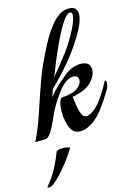

<svg xmlns="http://www.w3.org/2000/svg" viewBox="-179 -817 821 1185"><g transform="rotate(-15 232.0 -225.0)"><path d="M-29 289Q17 235 44 181Q71 127 83 93Q84 86 97.5 83Q111 80 126 80Q144 80 158 83.5Q172 87 167 95Q147 129 117.5 167.5Q88 206 58 238Q28 270 6 285Q1 288 -4 290.5Q-9 293 -15 293Q-23 293 -29 289ZM-29 0Q-18 -20 -4.5 -51Q9 -82 22.5 -118.5Q36 -155 47 -189Q72 -266 98.5 -341Q125 -416 152 -471Q163 -495 180 -529.5Q197 -564 218.5 -601Q240 -638 265.5 -670.5Q291 -703 320.5 -723Q350 -743 382 -743Q414 -743 425.5 -729Q437 -715 437 -694Q437 -671 427 -645Q417 -619 408 -602Q388 -564 356.5 -516.5Q325 -469 291 -428Q274 -407 250 -380.5Q226 -354 202.5 -330Q179 -306 162 -289L144 -239Q170 -273 199 -300Q228 -327 262 -354Q287 -374 314.5 -384Q342 -394 365 -394Q382 -394 396.5 -389Q411 -384 418 -373Q423 -366 425 -358Q427 -350 427 -342Q427 -326 421 -311Q408 -280 383.5 -258.5Q359 -237 328 -226Q317 -222 299 -217Q281 -212 267 -210Q269 -196 270.5 -182Q272 -168 274 -154Q280 -120 289.5 -96Q299 -72 320 -72Q339 -72 371 -97Q394 -115 411 -138Q431 -164 449 -193.5Q467 -223 480 -248Q484 -255 487 -255Q493 -255 493 -239Q493 -230 490.5 -219.5Q488 -209 482 -199Q468 -175 449.5 -147Q431 -119 411 -92Q400 -77 383 -59Q366 -41 347 -26Q330 -13 306 -2.5Q282 8 259 8Q241 8 225.5 0Q210 -8 200 -27Q189 -48 183 -77Q177 -106 177 -135Q177 -151 178.5 -166.5Q180 -182 184 -195Q189 -212 194 -218Q199 -224 207 -224Q236 -225 264 -232.5Q292 -240 311 -257Q334 -277 334 -302Q334 -313 326.5 -321.5Q319 -330 302 -330Q279 -330 257 -315Q235 -300 215 -276Q195 -252 178 -226.5Q161 -201 149 -180Q140 -165 129 -141Q118 -117 106 -91Q94 -65 82 -44Q70 -23 59 -13Q46 0 32 0ZM188 -357Q238 -415 286 -479Q334 -543 368 -610Q371 -615 378 -631Q385 -647 391.5 -666Q398 -685 398 -699Q398 -717 384 -717Q370 -717 350.5 -693Q331 -669 309.5 -629.5Q288 -590 266 -542.5Q244 -495 224 -446.5Q204 -398 188 -357Z"/></g></svg>

Font: Playball
Style: Regular
Weight: 400
Designer: Robert E. Leuschke
Foundry: Robert E. Leuschke
Version: Version 1.010